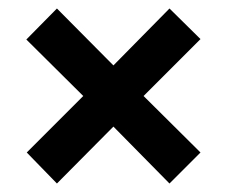

<svg xmlns="http://www.w3.org/2000/svg" viewBox="-20 -549 537 452"><path d="M247 -251 114 -117 43 -190 176 -323 42 -456 114 -529 247 -395 379 -529 452 -457 318 -323 452 -190 379 -117Z"/></svg>

Font: Noto Sans Gurmukhi UI Condensed
Style: Bold
Weight: 700
Width: 3
Designer: Jelle Bosma - Monotype Design Team
Foundry: Monotype Imaging Inc.
Version: Version 2.004; ttfautohint (v1.8.4.7-5d5b)